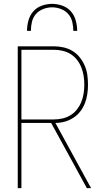

<svg xmlns="http://www.w3.org/2000/svg" viewBox="-20 -975 540 995"><path d="M72 0V-735H259Q284 -735 309 -729.5Q334 -724 355.5 -711Q377 -698 393 -678Q409 -658 419 -635Q429 -612 432.5 -587Q436 -562 436 -536Q436 -512 432.5 -487.5Q429 -463 420 -440Q411 -417 396 -397.5Q381 -378 360 -364.5Q339 -351 315.5 -344.5Q292 -338 267 -338L452 0H430L364 -121L245 -338H91V0ZM91 -356H259Q281 -356 303.5 -361Q326 -366 345.5 -378Q365 -390 379 -408Q393 -426 401.5 -447Q410 -468 413.5 -491Q417 -514 417 -536Q417 -559 413.5 -581.5Q410 -604 401.5 -625.5Q393 -647 379 -665Q365 -683 345.5 -695Q326 -707 303.5 -712Q281 -717 259 -717H91ZM120 -815Q120 -842 127.5 -869Q135 -896 152.5 -916Q170 -936 196.5 -945.5Q223 -955 250 -955Q277 -955 303.5 -945.5Q330 -936 347.5 -916Q365 -896 372.5 -869Q380 -842 380 -815H360Q360 -838 354.5 -861.5Q349 -885 333.5 -902.5Q318 -920 295.5 -928.5Q273 -937 250 -937Q227 -937 204.5 -928.5Q182 -920 166.5 -902.5Q151 -885 145.5 -861.5Q140 -838 140 -815Z"/></svg>

Font: Iosevka SS18 Thin
Style: Regular
Weight: 100
Monospace: yes
Designer: Belleve Invis
Foundry: Belleve Invis
Version: Version 25.1.1; ttfautohint (v1.8.4)